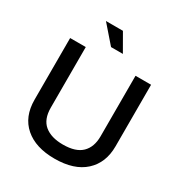

<svg xmlns="http://www.w3.org/2000/svg" viewBox="-215 -1098 1193 1263"><g transform="rotate(30 382.0 -467.0)"><path d="M336.9 -812 222.2 -943.8H351.1L426.8 -812ZM74.2 -261.2V-729H192.9V-269Q192.9 -180.7 242.9 -139.4Q293 -98.1 382.8 -98.1Q479.5 -98.1 525.1 -142.8Q570.8 -187.5 570.8 -269V-729H689V-261.2Q689 -136.2 609.1 -63.2Q529.3 9.8 380.9 9.8Q237.3 9.8 155.8 -61Q74.2 -131.8 74.2 -261.2Z"/></g></svg>

Font: BDO Grotesk Medium
Style: Regular
Weight: 500
Designer: Deni Anggara
Foundry: Lokal Container
Version: Version 2.000